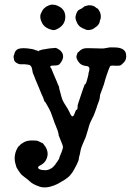

<svg xmlns="http://www.w3.org/2000/svg" viewBox="-20 -638 587 838"><path d="M153 -19 164 -14Q167 -14 176 -1Q197 29 181 60Q174 75 152 86Q144 90 147 96Q150 102 165 104Q180 106 186.5 104Q193 102 196 101Q206 96 206.5 95Q207 94 209 93Q211 92 217 85Q224 78 224 75L227 72Q242 51 239 49L248 28Q256 8 254.5 1Q253 -6 247 -20Q241 -34 239 -40Q237 -46 236 -47V-48Q237 -48 235.5 -53Q234 -58 234 -59.5Q234 -61 233 -63.5Q232 -66 231.5 -68.5Q231 -71 224 -87.5Q217 -104 209 -128Q201 -152 194 -164L181 -187Q177 -194 175.5 -194Q174 -194 172 -201Q170 -208 168.5 -211.5Q167 -215 162 -226Q157 -237 154.5 -243.5Q152 -250 150 -255Q148 -260 145.5 -265.5Q143 -271 140.5 -277.5Q138 -284 136 -288Q134 -292 133 -295.5Q132 -299 131 -301Q130 -303 128 -308.5Q126 -314 124 -318Q122 -322 122.5 -322.5Q123 -323 122 -326.5Q121 -330 120 -337Q117 -355 101 -356Q94 -357 87.5 -357.5Q81 -358 72 -357.5Q63 -357 53 -363Q43 -369 41.5 -376.5Q40 -384 39.5 -388.5Q39 -393 39.5 -393Q40 -393 40 -395Q40 -397 41 -397.5Q42 -398 42.5 -401.5Q43 -405 43.5 -406Q44 -407 44 -408Q44 -409 45.5 -411Q47 -413 47 -413Q46 -415 55 -422L57 -423Q73 -432 120 -424Q132 -421 134.5 -419.5Q137 -418 139.5 -418Q142 -418 142 -417.5Q142 -417 142.5 -417Q143 -417 143 -417L145 -416Q146 -414 148 -414.5Q150 -415 149.5 -416Q149 -417 150 -417Q151 -417 151.5 -417Q152 -417 152 -417.5Q152 -418 154 -418.5Q156 -419 158 -419.5Q160 -420 160.5 -420Q161 -420 161 -420.5Q161 -421 162 -421Q163 -421 165 -421.5Q167 -422 170.5 -422.5Q174 -423 177 -423.5Q180 -424 185.5 -425Q191 -426 199 -427L224 -429Q259 -414 255 -386Q254 -378 246.5 -366.5Q239 -355 232 -353.5Q225 -352 214 -352Q191 -352 204 -339Q205 -337 211.5 -320.5Q218 -304 221 -298Q224 -292 226.5 -285.5Q229 -279 232 -271.5Q235 -264 236.5 -261.5Q238 -259 238 -255.5Q238 -252 242 -239Q246 -226 247 -220Q251 -203 260 -188Q274 -165 276 -162.5Q278 -160 284 -147Q291 -130 296.5 -130Q302 -130 308 -149L312 -158Q318 -158 318.5 -168Q319 -178 319 -178Q319 -178 319.5 -180Q320 -182 322 -189Q349 -270 350 -270Q354 -269 358.5 -284Q363 -299 363.5 -302.5Q364 -306 365.5 -311Q367 -316 366 -316Q365 -316 368 -324Q372 -338 369 -343.5Q366 -349 356 -350Q336 -352 326 -364Q310 -383 314.5 -396.5Q319 -410 320.5 -410Q322 -410 326 -414Q330 -418 330.5 -418.5Q331 -419 337.5 -423Q344 -427 355 -427.5Q366 -428 378 -427.5Q390 -427 399 -427Q408 -427 418.5 -426.5Q429 -426 435 -427L458 -431Q457 -431 479 -431Q524 -431 530 -403Q534 -380 521.5 -366.5Q509 -353 503.5 -352Q498 -351 494 -351Q490 -351 490 -351Q490 -351 478.5 -351.5Q467 -352 463.5 -351Q460 -350 457 -341.5Q454 -333 451.5 -327Q449 -321 445.5 -310Q442 -299 439.5 -291.5Q437 -284 435.5 -277Q434 -270 431 -263Q428 -256 426 -249Q424 -242 422 -238Q416 -225 416 -216Q416 -207 410.5 -193.5Q405 -180 404 -176Q403 -172 401.5 -167.5Q400 -163 395 -149.5Q390 -136 389 -134Q388 -132 381 -118Q374 -104 372.5 -100Q371 -96 368.5 -88Q366 -80 364.5 -73.5Q363 -67 360.5 -60.5Q358 -54 356.5 -47Q355 -40 344.5 -17.5Q334 5 331 22Q328 39 326 44.5Q324 50 324 55Q324 60 320.5 67.5Q317 75 315 80Q313 85 310 89.5Q307 94 303 102.5Q299 111 290.5 121.5Q282 132 278.5 134.5Q275 137 269.5 141.5Q264 146 253 152Q242 158 238 161Q234 164 217 171Q179 186 151 176Q123 166 111.5 155Q100 144 87 135Q74 126 68 117Q62 108 61.5 108Q61 108 58.5 103Q56 98 54 96Q52 94 49 82Q37 46 54 12Q60 1 61 1Q62 1 67.5 -5Q73 -11 73.5 -10.5Q74 -10 78.5 -13.5Q83 -17 84 -17Q85 -17 88 -19Q100 -25 121 -25Q142 -25 147.5 -22Q153 -19 153 -19ZM351 -611 366 -615Q388 -616 400 -604Q402 -602 404 -602Q406 -602 411 -594.5Q416 -587 418 -580Q420 -573 420 -565.5Q420 -558 418.5 -554.5Q417 -551 416 -548Q415 -533 401 -522Q387 -511 379.5 -509Q372 -507 365 -507Q358 -507 357.5 -507.5Q357 -508 353 -509.5Q349 -511 341.5 -514.5Q334 -518 334 -518.5Q334 -519 333.5 -519Q333 -519 330 -521Q327 -523 327 -523.5Q327 -524 322.5 -528.5Q318 -533 313 -546Q308 -559 310 -567Q312 -575 312.5 -576.5Q313 -578 313.5 -579.5Q314 -581 314 -581Q314 -581 317 -587Q320 -593 326.5 -596Q333 -599 333.5 -599.5Q334 -600 334.5 -600Q335 -600 338 -602Q341 -604 341.5 -604.5Q342 -605 343 -605.5Q344 -606 346.5 -608.5Q349 -611 351 -611ZM231 -613Q264 -599 265 -567Q266 -530 231 -512Q218 -505 210 -507Q176 -514 163.5 -538Q151 -562 158.5 -579Q166 -596 171.5 -600.5Q177 -605 179 -607Q181 -609 192 -614Q203 -619 212 -617.5Q221 -616 221.5 -616.5Q222 -617 231 -613Z"/></svg>

Font: TT2020 Style E
Style: Regular
Weight: 400
Version: Version 00.2